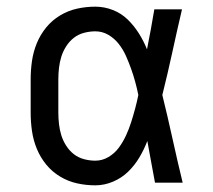

<svg xmlns="http://www.w3.org/2000/svg" viewBox="-20 -548 640 576"><path d="M266 8Q238 8 211 2Q184 -4 160 -18.5Q136 -33 118.5 -54.5Q101 -76 90.5 -101.5Q80 -127 76 -154.5Q72 -182 72 -210V-310Q72 -338 76 -365.5Q80 -393 90.5 -418.5Q101 -444 118.5 -465.5Q136 -487 160 -501.5Q184 -516 211 -522Q238 -528 266 -528Q293 -528 318.5 -518Q344 -508 363 -489.5Q382 -471 396.5 -448Q411 -425 421 -400Q427 -430 432.5 -460Q438 -490 443 -520H526Q511 -456 497 -391.5Q483 -327 467 -263Q483 -198 497.5 -132Q512 -66 528 0H445Q439 -31 433.5 -62Q428 -93 422 -125Q412 -99 398 -75.5Q384 -52 364.5 -33Q345 -14 319 -3Q293 8 266 8ZM266 -66Q287 -66 305.5 -77Q324 -88 336.5 -105Q349 -122 358 -141.5Q367 -161 373.5 -181.5Q380 -202 385.5 -222.5Q391 -243 395 -263Q391 -283 385.5 -303Q380 -323 373 -342.5Q366 -362 357.5 -381Q349 -400 336 -416.5Q323 -433 305 -443.5Q287 -454 266 -454Q249 -454 232 -449.5Q215 -445 201.5 -434.5Q188 -424 178.5 -409Q169 -394 164 -378Q159 -362 157 -344.5Q155 -327 155 -310V-210Q155 -193 157 -175.5Q159 -158 164 -142Q169 -126 178.5 -111Q188 -96 201.5 -85.5Q215 -75 232 -70.5Q249 -66 266 -66Z"/></svg>

Font: Iosevka SS04 Extended
Style: Regular
Weight: 400
Width: 7
Monospace: yes
Designer: Belleve Invis
Foundry: Belleve Invis
Version: Version 19.0.0; ttfautohint (v1.8.4)